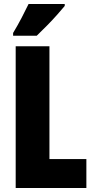

<svg xmlns="http://www.w3.org/2000/svg" viewBox="-20 -947 468 967"><path d="M59 0V-714H229V-146H415V0ZM306 -917Q292 -900 268.5 -873.5Q245 -847 217.5 -819Q190 -791 165 -767H46V-781Q70 -821 89 -857.5Q108 -894 124 -927H306Z"/></svg>

Font: Noto Sans Sinhala UI ExtraCondensed Black
Style: Regular
Weight: 900
Width: 2
Designer: Jelle Bosma - Monotype Design Team
Foundry: Monotype Imaging Inc.
Version: Version 2.006; ttfautohint (v1.8.4.7-5d5b)